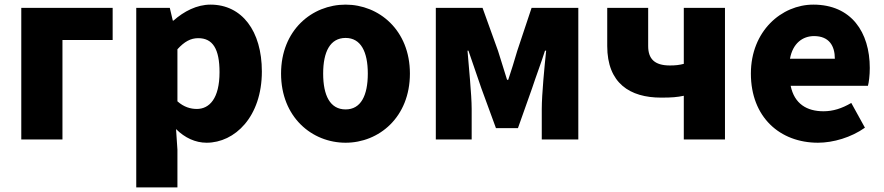

<svg xmlns="http://www.w3.org/2000/svg" viewBox="-20 -603 3822 830"><path d="M72 0H250V-430H467V-569H72Z M569 207H747V44L741 -45C779 -7 825 14 873 14C995 14 1112 -98 1112 -294C1112 -469 1026 -583 890 -583C831 -583 775 -554 730 -514H727L714 -569H569ZM831 -132C804 -132 775 -140 747 -165V-390C777 -423 804 -438 837 -438C900 -438 929 -391 929 -291C929 -177 885 -132 831 -132Z M1474 14C1618 14 1752 -96 1752 -285C1752 -473 1618 -583 1474 -583C1329 -583 1195 -473 1195 -285C1195 -96 1329 14 1474 14ZM1474 -130C1407 -130 1377 -190 1377 -285C1377 -379 1407 -439 1474 -439C1540 -439 1570 -379 1570 -285C1570 -190 1540 -130 1474 -130Z M1864 0H2019V-132C2019 -194 2006 -319 2001 -384H2005C2021 -335 2045 -270 2061 -221L2124 -49H2219L2280 -221C2296 -270 2320 -333 2336 -384H2341C2334 -319 2322 -194 2322 -132V0H2480V-569H2278L2216 -383C2203 -337 2190 -298 2177 -258H2172C2160 -298 2147 -337 2133 -383L2066 -569H1864Z M2936 0H3114V-569H2936V-327C2917 -322 2900 -320 2876 -320C2809 -320 2782 -349 2782 -404V-569H2605V-404C2605 -243 2703 -181 2838 -181C2885 -181 2907 -183 2936 -189Z M3516 14C3582 14 3660 -9 3719 -51L3660 -158C3619 -134 3581 -122 3540 -122C3468 -122 3414 -154 3398 -232H3732C3736 -246 3740 -277 3740 -309C3740 -464 3660 -583 3496 -583C3359 -583 3226 -469 3226 -285C3226 -96 3352 14 3516 14ZM3395 -349C3407 -416 3450 -447 3499 -447C3564 -447 3589 -405 3589 -349Z"/></svg>

Font: Noto Sans CJK HK Black
Style: Regular
Weight: 900
Designer: Ryoko NISHIZUKA 西塚涼子 (kana, bopomofo & ideographs); Paul D. Hunt (Latin, Greek & Cyrillic); Sandoll Communications 산돌커뮤니
Foundry: Adobe
Version: Version 2.004;hotconv 1.0.118;makeotfexe 2.5.65603